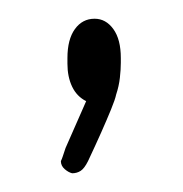

<svg xmlns="http://www.w3.org/2000/svg" viewBox="-20 -185 195 205"><path d="M72 -77Q62 -82 57 -92.5Q52 -103 52 -117V-123Q52 -143 60 -154Q68 -165 81 -165Q93 -165 101 -154Q109 -143 109 -123V-118Q109 -111 108 -102Q107 -93 104 -84Q103 -79 98.5 -68Q94 -57 88 -43.5Q82 -30 74 -13Q70 -5 66 -2.5Q62 0 57 0Q53 -1 49 -4.5Q45 -8 45 -13Q46 -15 47 -18Q48 -21 50 -27Z"/></svg>

Font: Beiruti Light
Style: Regular
Weight: 300
Designer: Arlette Boutros
Foundry: Boutros
Version: Version 1.41